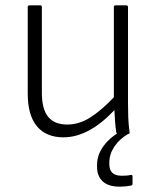

<svg xmlns="http://www.w3.org/2000/svg" viewBox="-20 -503 584 720"><path d="M218 12Q153 12 118.5 -29.5Q84 -71 84 -152V-477Q84 -483 91 -483H131Q137 -483 137 -477V-155Q137 -94 160.5 -65Q184 -36 232 -36Q276 -36 317 -61.5Q358 -87 407 -138V-477Q407 -483 413 -483H453Q460 -483 460 -477V-116Q460 -89 461 -61.5Q462 -34 466 -7Q467 0 458 0H424Q417 0 416 -7Q413 -27 411.5 -47.5Q410 -68 409 -90Q313 12 218 12ZM429 197Q386 197 365 177Q344 157 344 124V115Q344 76 370.5 41.5Q397 7 444 -16L461 -8V-1Q428 18 409 46.5Q390 75 390 106V113Q390 156 436 156Q445 156 453.5 155.5Q462 155 470 153Q477 152 477 158V186Q477 192 471 193Q450 197 429 197Z"/></svg>

Font: Sofia Sans Light
Style: Regular
Weight: 300
Designer: Botio Nikoltchev, Ani Petrova
Foundry: lettersoup
Version: Version 4.100; ttfautohint (v1.8.3)